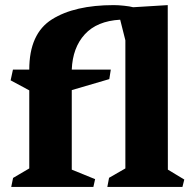

<svg xmlns="http://www.w3.org/2000/svg" viewBox="-20 -739 765 759"><path d="M708.5 -29.3 701.2 0H404.3L411.1 -36.1L475.6 -73.2V-579.6L455.1 -661.1H454.6Q363.3 -655.8 315.2 -603.3Q267.1 -550.8 263.7 -463.9H418L412.1 -426.3L263.7 -382.8V-68.4L356 -30.8L349.1 0H24.4L31.7 -35.6L95.7 -73.2V-381.8L22 -421.4L31.2 -463.9H95.7Q95.7 -606 185.3 -662.4Q274.9 -718.8 429.7 -718.8Q447.8 -718.8 470.7 -716.3Q493.7 -713.9 506.3 -710.4L643.1 -718.8L643.6 -68.4Z"/></svg>

Font: Vesper Libre Heavy
Style: Regular
Weight: 900
Designer: Robert Keller & Kimya Gandhi
Foundry: Mota Italic
Version: Version 1.058